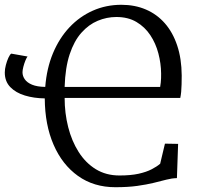

<svg xmlns="http://www.w3.org/2000/svg" viewBox="-20 -771 834 802"><path d="M724 -170 719 -27Q698 -26.5 674.8 -20.5Q651.5 -14.5 622 -7.2Q592.5 0 553.5 5.5Q514.5 11 462 11Q372 11 306 -36Q240 -83 203.8 -166.5Q167.5 -250 167 -360Q122 -360.5 84 -372Q46 -383.5 23 -407.2Q0 -431 0 -468Q0 -482.5 4.5 -499.5Q9 -516.5 15.2 -530Q21.5 -543.5 27 -547L95 -535Q91 -530 86 -517.8Q81 -505.5 77.5 -491.8Q74 -478 74 -469Q74 -453.5 83.5 -439.8Q93 -426 114 -417.2Q135 -408.5 169 -408Q175 -485.5 201.2 -548.5Q227.5 -611.5 270 -656.8Q312.5 -702 367.8 -726.5Q423 -751 487 -751Q543.5 -751 589.5 -731.2Q635.5 -711.5 668.8 -673.5Q702 -635.5 720.2 -580.8Q738.5 -526 739 -456Q739 -435.5 738.5 -418.5Q738 -401.5 736.8 -387.5Q735.5 -373.5 733 -362H250Q250 -298.5 264.8 -240.2Q279.5 -182 308.5 -136.2Q337.5 -90.5 380.2 -64.2Q423 -38 479 -38Q526 -38 558.8 -45.2Q591.5 -52.5 613.2 -63.8Q635 -75 649 -87L669 -171ZM250 -408H649Q650.5 -417 651.5 -426Q652.5 -435 652.8 -444.5Q653 -454 653 -464Q652.5 -506.5 641.5 -548.2Q630.5 -590 607.8 -624.2Q585 -658.5 550 -679.2Q515 -700 466 -700Q426 -700 388.2 -684.2Q350.5 -668.5 320 -634.2Q289.5 -600 271 -544.2Q252.5 -488.5 250 -408Z"/></svg>

Font: Merriweather Light
Style: Regular
Weight: 300
Designer: Eben Sorkin
Foundry: Eben Sorkin
Version: Version 2.100